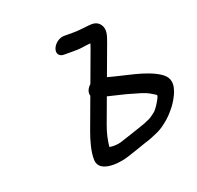

<svg xmlns="http://www.w3.org/2000/svg" viewBox="-124 -797 995 970"><g transform="rotate(-20 374.0 -312.5)"><path d="M412.5 -296.1 447.4 -287.6C488.1 -277.7 504.9 -274.5 550.1 -260.8C598.4 -247.5 609.2 -243.4 639.9 -224.6C655.4 -215.1 655.3 -215.4 651.5 -204.2C640 -180.1 623.6 -154.6 610.1 -141C595.1 -128.8 577.3 -115.9 566.8 -112.4C565.8 -112.1 564.1 -111.4 562.9 -110.9C546.8 -103.4 537.3 -99.6 518 -93.5C503.9 -88.8 406.1 -55.4 396.6 -53.3C383.5 -50.2 373.6 -49 360.1 -49C349.6 -49 349.6 -49.7 337 -51.3C340.1 -83 347.7 -121 362.2 -160ZM280 -568H335C345.3 -568 357.3 -567.7 369 -569.3L391.1 -572.3C395.8 -572.9 401.1 -573.6 406.3 -574.2L422.5 -576C423.4 -576 422.8 -576 425.8 -576.1C425.6 -573.9 422.7 -564.5 417 -549L355.6 -382.9C338.3 -367.7 328.6 -346.6 335.1 -327.6L273.2 -160C255.5 -112.2 241.1 -58.1 242.3 -17.9C243 26.3 282.2 40 327.2 40C347.3 40 365.5 37.1 384.5 33.5C406 29.5 498.1 -3.7 515.4 -9.3C527.1 -12.6 540.3 -17 551.2 -21.6L574.4 -31.4C596 -40 615.3 -50.6 636.8 -68.2C663.4 -87.8 681.8 -109 701.8 -134.4C715 -151.3 732 -181.2 739.3 -201C760.1 -257.3 739 -285 709 -304.2C639.9 -348.9 530.8 -362.6 446.1 -387.1L506.4 -550C519.9 -586.5 529.8 -615.8 510.9 -643.4C493.9 -666.2 471.4 -666.5 446.6 -663.8L428.9 -661.8C409.4 -659.8 388.3 -657 368 -657H313C288.2 -657 260.5 -636.8 251.3 -612C241.7 -586 257 -568 280 -568Z"/></g></svg>

Font: Just Breathe
Style: BdObl7
Weight: 400
Foundry: Cannot Into Space Fonts
Version: Version 0.72